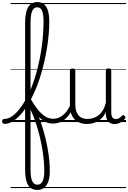

<svg xmlns="http://www.w3.org/2000/svg" viewBox="-101 -1172 1230 1843"><path d="M-57 17Q-69 17 -75 9.5Q-81 2 -81 -7Q-81 -16 -75 -23.5Q-69 -31 -57 -31Q-29 -31 -2.5 -45.5Q24 -60 49.5 -84.5Q75 -109 98 -141Q121 -173 141.5 -208.5Q162 -244 179 -280Q199 -325 217.5 -376.5Q236 -428 251 -484Q266 -540 278.5 -600Q291 -660 299.5 -721.5Q308 -783 312.5 -845Q317 -907 317 -967Q317 -980 325 -986.5Q333 -993 344 -993Q355 -993 363.5 -986Q372 -979 372 -967Q372 -906 366.5 -843Q361 -780 351 -717Q341 -654 327 -592Q313 -530 296 -471Q279 -412 258.5 -358Q238 -304 215 -257Q196 -216 172 -176.5Q148 -137 121.5 -102Q95 -67 65.5 -40.5Q36 -14 5.5 1.5Q-25 17 -57 17ZM258 651Q227 651 205 639.5Q183 628 168.5 604Q154 580 147 543.5Q140 507 140 456V-952Q140 -1053 169 -1102.5Q198 -1152 257 -1152Q296 -1152 321 -1131.5Q346 -1111 359 -1070Q372 -1029 372 -967Q372 -955 363.5 -948.5Q355 -942 344 -942Q333 -942 325 -948.5Q317 -955 317 -967Q317 -1013 310.5 -1043Q304 -1073 290.5 -1087.5Q277 -1102 257 -1102Q236 -1102 221.5 -1087Q207 -1072 199.5 -1039.5Q192 -1007 192 -952V-226Q223 -169 248.5 -109Q274 -49 294.5 12.5Q315 74 330.5 135Q346 196 356.5 254.5Q367 313 372 367.5Q377 422 377 471Q377 527 364 567Q351 607 324.5 629Q298 651 258 651ZM258 601Q276 601 289 591.5Q302 582 309.5 564.5Q317 547 320.5 523.5Q324 500 324 471Q324 426 320 378Q316 330 308.5 280.5Q301 231 290 180Q279 129 264.5 78Q250 27 232 -23Q214 -73 192 -120V456Q192 531 208.5 566Q225 601 258 601ZM0 623H438V633H0ZM0 -20H438V0H0ZM0 -505H438V-500H0ZM0 -1143H438V-1133H0Z M406 14Q364 14 329.5 -5Q295 -24 267 -55.5Q239 -87 216 -124Q193 -161 174 -196Q169 -205 173 -212.5Q177 -220 185 -222Q193 -224 198 -215Q223 -171 255 -129Q287 -87 325.5 -59.5Q364 -32 408 -32Q440 -32 467 -44Q494 -56 515 -76.5Q536 -97 551.5 -121.5Q567 -146 576 -171Q578 -178 583.5 -179Q589 -180 594.5 -176Q600 -172 602.5 -163.5Q605 -155 601 -143Q592 -117 575.5 -89.5Q559 -62 535 -38.5Q511 -15 479 -0.5Q447 14 406 14ZM438 623V633ZM438 -20V0ZM438 -505V-500ZM438 -1143V-1133Z M733 18Q685 18 648 -1.5Q611 -21 590.5 -61.5Q570 -102 570 -166V-496Q570 -505 576 -509.5Q582 -514 595 -514Q609 -514 615.5 -509.5Q622 -505 622 -496V-171Q622 -127 634.5 -95.5Q647 -64 673 -47Q699 -30 740 -30Q769 -30 796 -39Q823 -48 846 -66.5Q869 -85 887 -115Q905 -145 915 -186V-496Q915 -506 921.5 -510.5Q928 -515 942 -515Q955 -515 961 -510.5Q967 -506 967 -496V-93Q967 -73 971.5 -58.5Q976 -44 986 -36.5Q996 -29 1010 -29Q1020 -29 1030 -32.5Q1040 -36 1050 -43Q1060 -50 1070 -61Q1076 -67 1083 -66.5Q1090 -66 1096 -59Q1101 -54 1102.5 -47Q1104 -40 1099 -34Q1088 -19 1072 -7Q1056 5 1038 12Q1020 19 1000 19Q980 19 965 13Q950 7 939 -5Q928 -17 922 -35Q916 -53 915 -76V-97Q900 -63 878.5 -41Q857 -19 833 -6Q809 7 783.5 12.5Q758 18 733 18ZM438 623H1109V633H438ZM438 -20H1109V0H438ZM438 -505H1109V-500H438ZM438 -1143H1109V-1133H438Z"/></svg>

Font: Playwrite CL Guides
Style: Regular
Weight: 400
Designer: Veronika Burian, José Scaglione
Foundry: TypeTogether
Version: Version 1.003